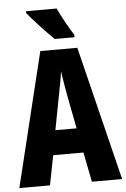

<svg xmlns="http://www.w3.org/2000/svg" viewBox="-61 -1041 669 1018"><g transform="rotate(-5 273.5 -531.5)"><path d="M280 -997H117V-987C143 -953 223 -868 256 -837H361V-850C341 -880 298 -956 280 -997ZM386 -66H547L371 -780H174L0 -66H163L194 -224H355ZM295 -536 330 -355H217L252 -538C260 -579 270 -630 274 -664C280 -626 285 -588 295 -536Z"/></g></svg>

Font: Noto Sans Malayalam UI ExtraCondensed ExtraBold
Style: Regular
Weight: 800
Width: 2
Designer: Jelle Bosma - Monotype Design Team
Foundry: Monotype Imaging Inc.
Version: Version 2.104